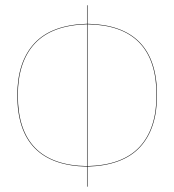

<svg xmlns="http://www.w3.org/2000/svg" viewBox="-20 -700 654 720"><path d="M568.8 -342.8Q568.8 -217.3 504.9 -148.2Q440.9 -79.1 308.1 -75.2V0H306.2V-75.2Q44.9 -80.1 44.9 -342.8Q44.9 -468.3 109.1 -537.6Q173.3 -606.9 306.2 -610.8V-680.2H308.1V-610.8Q568.8 -606 568.8 -342.8ZM46.9 -342.8Q46.9 -81.1 306.2 -77.1V-608.9Q174.8 -605.5 110.8 -536.9Q46.9 -468.3 46.9 -342.8ZM308.1 -77.1Q439.5 -80.6 503.2 -148.9Q566.9 -217.3 566.9 -342.8Q566.9 -605 308.1 -608.9Z"/></svg>

Font: Fira Sans Compressed Two
Style: Regular
Weight: 100
Width: 1
Designer: Carrois Corporate & Edenspiekermann AG
Foundry: Carrois Corporate GbR & Edenspiekermann AG
Version: Version 4.203;PS 004.203;hotconv 1.0.88;makeotf.lib2.5.64775